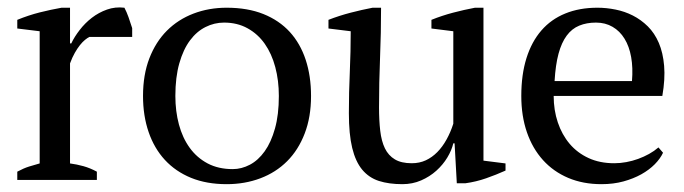

<svg xmlns="http://www.w3.org/2000/svg" viewBox="-20 -478 1817 510"><path d="M217.3 -379.9Q212.4 -377.4 205.8 -372.1Q199.2 -366.7 192.4 -358.2Q185.5 -349.6 178.7 -337.6Q171.9 -325.7 166 -309.6V-43.9Q184.1 -41.5 201.7 -36.6Q219.2 -31.7 237.3 -22V0H25.9V-22Q43 -31.2 57.1 -35.6Q71.3 -40 85.4 -43.9V-395L25.9 -402.3V-425.3Q55.7 -437.5 85.7 -445.1Q115.7 -452.6 143.6 -457.5H166V-362.8H169.4Q177.7 -380.4 191.7 -398.4Q205.6 -416.5 223.9 -430.7Q242.2 -444.8 264.2 -452.6Q286.1 -460.4 310.5 -457.5Q316.4 -446.3 321.3 -432.6Q326.2 -418.9 331.1 -403.3V-379.9Z M359.9 -223.1Q359.9 -279.3 376.7 -323Q393.6 -366.7 423.3 -396.5Q453.1 -426.3 493.9 -441.9Q534.7 -457.5 582 -457.5Q637.7 -457.5 679.7 -440.7Q721.7 -423.8 749.8 -393.1Q777.8 -362.3 792 -319.1Q806.2 -275.9 806.2 -223.1Q806.2 -167 789.3 -123.3Q772.5 -79.6 742.7 -49.8Q712.9 -20 671.6 -4.4Q630.4 11.2 582 11.2Q528.8 11.2 487.5 -5.6Q446.3 -22.5 418 -53.2Q389.6 -84 374.8 -127.2Q359.9 -170.4 359.9 -223.1ZM445.8 -223.1Q445.8 -182.6 455.3 -147.2Q464.8 -111.8 483.9 -85.4Q502.9 -59.1 531.5 -43.9Q560.1 -28.8 598.1 -28.8Q621.6 -28.8 643.8 -40.5Q666 -52.2 683.1 -76.2Q700.2 -100.1 710.4 -136.7Q720.7 -173.3 720.7 -223.1Q720.7 -264.2 711.2 -299.8Q701.7 -335.4 683.3 -361.6Q665 -387.7 637.7 -402.8Q610.4 -418 575.2 -418Q549.3 -418 525.9 -406.2Q502.4 -394.5 484.6 -370.6Q466.8 -346.7 456.3 -309.8Q445.8 -272.9 445.8 -223.1Z M906.7 -177.2Q906.7 -233.9 909.2 -287.4Q911.6 -340.8 911.6 -395L852.5 -402.3V-425.3Q881.3 -436.5 911.4 -444.3Q941.4 -452.1 969.7 -457.5H992.2Q992.2 -390.6 989.5 -324.5Q986.8 -258.3 986.8 -192.9Q986.8 -158.2 990 -130.6Q993.2 -103 1002.4 -84Q1011.7 -64.9 1028.8 -54.7Q1045.9 -44.4 1073.7 -44.4Q1094.2 -44.4 1111.1 -52.2Q1127.9 -60.1 1141.6 -74Q1155.3 -87.9 1166 -107.2Q1176.8 -126.5 1184.1 -149.4V-395L1126 -402.3V-425.3Q1153.8 -436.5 1183.3 -444.3Q1212.9 -452.1 1241.7 -457.5H1264.2V-51.3L1322.8 -43.9V-24.9Q1297.9 -13.7 1271.2 -4.4Q1244.6 4.9 1216.3 8.8H1193.4L1187.5 -97.2H1184.1Q1179.7 -78.6 1168.2 -59.6Q1156.7 -40.5 1139.2 -24.7Q1121.6 -8.8 1098.6 1.2Q1075.7 11.2 1048.8 11.2Q1013.2 11.2 986.6 2.7Q960 -5.9 942.1 -27.3Q924.3 -48.8 915.5 -85.2Q906.7 -121.6 906.7 -177.2Z M1741.2 -72.3Q1733.9 -56.6 1719.2 -41.7Q1704.6 -26.9 1683.6 -15.1Q1662.6 -3.4 1636 3.9Q1609.4 11.2 1577.6 11.2Q1528.8 11.2 1489.5 -5.4Q1450.2 -22 1422.4 -52.7Q1394.5 -83.5 1379.6 -126.7Q1364.7 -169.9 1364.7 -223.1Q1364.7 -279.8 1378.4 -323.5Q1392.1 -367.2 1418 -397Q1443.8 -426.8 1481.4 -442.1Q1519 -457.5 1566.9 -457.5Q1590.8 -457.5 1615 -452.6Q1639.2 -447.8 1660.9 -436.8Q1682.6 -425.8 1700.7 -408Q1718.8 -390.1 1730 -364Q1741.2 -337.9 1744.1 -303Q1747.1 -268.1 1739.3 -223.1H1450.7Q1450.7 -185.5 1461.7 -152.8Q1472.7 -120.1 1493.2 -95.9Q1513.7 -71.8 1543.5 -58.1Q1573.2 -44.4 1611.8 -44.4Q1627.4 -44.4 1643.6 -47.4Q1659.7 -50.3 1675 -55.9Q1690.4 -61.5 1704.1 -69.1Q1717.8 -76.7 1729 -86.4ZM1563 -418Q1538.1 -418 1518.6 -409.9Q1499 -401.9 1485.4 -383.5Q1471.7 -365.2 1463.6 -335.4Q1455.6 -305.7 1453.1 -262.7H1658.7Q1661.6 -297.9 1656.5 -326.4Q1651.4 -355 1638.9 -375.2Q1626.5 -395.5 1607.2 -406.7Q1587.9 -418 1563 -418Z"/></svg>

Font: PT Astra Serif
Style: Regular
Weight: 400
Designer: A.Korolkova, I. Chaeva
Foundry: ParaType Ltd
Version: Version 1.002